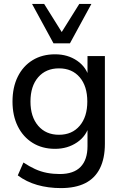

<svg xmlns="http://www.w3.org/2000/svg" viewBox="-20 -774 630 983"><path d="M292 189Q227 189 171 173Q115 157 71 124L100 58Q130 78 159.5 91.5Q189 105 220.5 111Q252 117 286 117Q357 117 392.5 80.5Q428 44 428 -26V-134H437Q423 -78 374.5 -45Q326 -12 262 -12Q196 -12 147 -42.5Q98 -73 71 -127.5Q44 -182 44 -254Q44 -327 71 -381.5Q98 -436 147 -466Q196 -496 262 -496Q327 -496 375 -463Q423 -430 437 -374H428V-487H517V-38Q517 37 491.5 88Q466 139 416 164Q366 189 292 189ZM282 -84Q349 -84 388 -130Q427 -176 427 -254Q427 -333 388 -378.5Q349 -424 282 -424Q215 -424 175.5 -378.5Q136 -333 136 -254Q136 -176 175.5 -130Q215 -84 282 -84ZM254 -552 144 -754H206L296 -610L386 -754H448L338 -552Z"/></svg>

Font: Nunito Sans 12pt ExtraLight 12pt Medium
Style: Regular
Weight: 500
Version: Version 3.101;gftools[0.9.27]